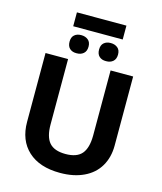

<svg xmlns="http://www.w3.org/2000/svg" viewBox="-145 -1125 1046 1240"><g transform="rotate(15 378.0 -505.0)"><path d="M670.9 -713.9V-252Q670.9 -172.9 635.7 -113.3Q600.6 -53.7 533.2 -22Q466.3 9.8 375 9.8Q237.3 9.8 161.1 -60.5Q85 -130.9 85 -253.9V-713.9H235.8V-276.9Q235.8 -194.3 269 -155.8Q302.7 -117.2 377.9 -117.2Q453.1 -117.2 486.3 -156.2Q519.5 -195.3 520 -277.8V-713.9ZM430.2 -870.1Q447.3 -885.3 475.6 -885.3Q503.9 -885.3 522 -870.1Q540 -855.5 540 -825.2Q540 -794.9 522 -779.3Q503.9 -763.7 475.6 -764.2Q447.3 -763.7 430.2 -779.3Q413.1 -794.9 413.1 -825.2Q413.1 -855.5 430.2 -870.1ZM232.9 -870.1Q250 -885.3 278.3 -885.3Q306.6 -885.3 324.7 -870.1Q342.8 -855.5 342.8 -825.2Q342.8 -794.9 324.7 -779.3Q306.6 -763.7 278.3 -764.2Q250 -763.7 232.9 -779.3Q215.8 -794.9 215.8 -825.2Q215.8 -855.5 232.9 -870.1ZM212.9 -1020H543.9V-927.2H212.9Z"/></g></svg>

Font: NotoSans-Bold
Style: Bold
Weight: 700
Designer: Monotype Design team
Foundry: Monotype Imaging Inc.
Version: Version 1.04